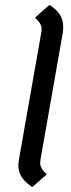

<svg xmlns="http://www.w3.org/2000/svg" viewBox="-20 -753 290 784"><path d="M55 -78Q55 -90 58 -105L148 -617Q150 -629 150 -633Q150 -646 143.5 -657Q137 -668 123 -681L182 -733Q211 -714 224.5 -693Q238 -672 238 -644Q238 -626 236 -617L146 -105Q144 -93 144 -89Q144 -76 150.5 -65Q157 -54 171 -41L112 11Q83 -8 69 -29Q55 -50 55 -78Z"/></svg>

Font: KoHo Medium
Style: Italic
Weight: 500
Italic angle: -10°
Designer: Cadson Demak & Katatrad Team
Foundry: Cadson Demak Co.,Ltd.
Version: Version 1.000